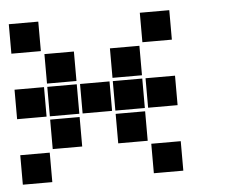

<svg xmlns="http://www.w3.org/2000/svg" viewBox="-42 -642 684 584"><g transform="rotate(-5 300.0 -350.0)"><path d="M6 -595Q5 -595 5 -595Q5 -595 5 -594V-506Q5 -505 5 -505Q5 -505 6 -505H94Q95 -505 95 -505Q95 -505 95 -506V-594Q95 -595 95 -595Q95 -595 94 -595ZM406 -595Q405 -595 405 -595Q405 -595 405 -594V-506Q405 -505 405 -505Q405 -505 406 -505H494Q495 -505 495 -505Q495 -505 495 -506V-594Q495 -595 495 -595Q495 -595 494 -595ZM106 -495Q105 -495 105 -495Q105 -495 105 -494V-406Q105 -405 105 -405Q105 -405 106 -405H194Q195 -405 195 -405Q195 -405 195 -406V-494Q195 -495 195 -495Q195 -495 194 -495ZM306 -495Q305 -495 305 -495Q305 -495 305 -494V-406Q305 -405 305 -405Q305 -405 306 -405H394Q395 -405 395 -405Q395 -405 395 -406V-494Q395 -495 395 -495Q395 -495 394 -495ZM6 -395Q5 -395 5 -395Q5 -395 5 -394V-306Q5 -305 5 -305Q5 -305 6 -305H94Q95 -305 95 -305Q95 -305 95 -306V-394Q95 -395 95 -395Q95 -395 94 -395ZM106 -395Q105 -395 105 -395Q105 -395 105 -394V-306Q105 -305 105 -305Q105 -305 106 -305H194Q195 -305 195 -305Q195 -305 195 -306V-394Q195 -395 195 -395Q195 -395 194 -395ZM206 -395Q205 -395 205 -395Q205 -395 205 -394V-306Q205 -305 205 -305Q205 -305 206 -305H294Q295 -305 295 -305Q295 -305 295 -306V-394Q295 -395 295 -395Q295 -395 294 -395ZM306 -395Q305 -395 305 -395Q305 -395 305 -394V-306Q305 -305 305 -305Q305 -305 306 -305H394Q395 -305 395 -305Q395 -305 395 -306V-394Q395 -395 395 -395Q395 -395 394 -395ZM406 -395Q405 -395 405 -395Q405 -395 405 -394V-306Q405 -305 405 -305Q405 -305 406 -305H494Q495 -305 495 -305Q495 -305 495 -306V-394Q495 -395 495 -395Q495 -395 494 -395ZM106 -295Q105 -295 105 -295Q105 -295 105 -294V-206Q105 -205 105 -205Q105 -205 106 -205H194Q195 -205 195 -205Q195 -205 195 -206V-294Q195 -295 195 -295Q195 -295 194 -295ZM306 -295Q305 -295 305 -295Q305 -295 305 -294V-206Q305 -205 305 -205Q305 -205 306 -205H394Q395 -205 395 -205Q395 -205 395 -206V-294Q395 -295 395 -295Q395 -295 394 -295ZM6 -195Q5 -195 5 -195Q5 -195 5 -194V-106Q5 -105 5 -105Q5 -105 6 -105H94Q95 -105 95 -105Q95 -105 95 -106V-194Q95 -195 95 -195Q95 -195 94 -195ZM406 -195Q405 -195 405 -195Q405 -195 405 -194V-106Q405 -105 405 -105Q405 -105 406 -105H494Q495 -105 495 -105Q495 -105 495 -106V-194Q495 -195 495 -195Q495 -195 494 -195Z"/></g></svg>

Font: Doto Black
Style: Regular
Weight: 900
Monospace: yes
Version: Version 1.000